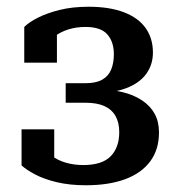

<svg xmlns="http://www.w3.org/2000/svg" viewBox="-20 -540 529 570"><path d="M227 -50Q283 -50 308.5 -76Q334 -102 334 -148Q334 -176 323 -195.5Q312 -215 290 -225Q268 -235 234 -235H175V-293H234Q265 -293 283.5 -303.5Q302 -314 310 -333.5Q318 -353 318 -379Q318 -416 298.5 -438Q279 -460 234 -460Q206 -460 182.5 -452.5Q159 -445 141 -431Q123 -417 112 -396Q109 -407 110.5 -417.5Q112 -428 117 -436.5Q122 -445 130 -450.5Q138 -456 149 -457V-354H52V-460Q66 -474 92.5 -487.5Q119 -501 157 -510.5Q195 -520 243 -520Q305 -520 348 -503.5Q391 -487 412.5 -456.5Q434 -426 434 -384Q434 -348 414 -320.5Q394 -293 354 -278Q314 -263 256 -263L291 -285V-252L263 -275Q307 -275 341.5 -267Q376 -259 401 -242.5Q426 -226 439 -202.5Q452 -179 452 -147Q452 -96 426 -61Q400 -26 351.5 -8Q303 10 235 10Q187 10 149 1Q111 -8 84.5 -22Q58 -36 44 -49V-156H141V-53Q130 -53 122 -59Q114 -65 109 -73.5Q104 -82 102.5 -92.5Q101 -103 104 -114Q114 -93 132.5 -78.5Q151 -64 175.5 -57Q200 -50 227 -50Z"/></svg>

Font: Roboto Serif 28pt Condensed Medium
Style: Regular
Weight: 500
Width: 3
Designer: Greg Gazdowicz
Foundry: Commercial Type
Version: Version 1.008